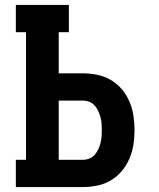

<svg xmlns="http://www.w3.org/2000/svg" viewBox="-20 -755 640 775"><path d="M44 0V-110H85V-625H44V-735H258V-625H217V-459H315Q344 -459 373 -453Q402 -447 427.5 -432Q453 -417 472 -394.5Q491 -372 502.5 -345Q514 -318 518.5 -288.5Q523 -259 523 -230Q523 -200 518.5 -171Q514 -142 502.5 -115Q491 -88 472 -65Q453 -42 427.5 -27Q402 -12 373 -6Q344 0 315 0ZM315 -110Q328 -110 340.5 -115Q353 -120 362 -130Q371 -140 376.5 -152Q382 -164 385.5 -177Q389 -190 390 -203Q391 -216 391 -230Q391 -243 390 -256Q389 -269 385.5 -282Q382 -295 376.5 -307Q371 -319 362 -329Q353 -339 340.5 -344Q328 -349 315 -349H217V-110Z"/></svg>

Font: Iosevka Slab XBdEx
Style: Regular
Weight: 800
Width: 7
Monospace: yes
Designer: Belleve Invis
Foundry: Belleve Invis
Version: Version 11.1.0; ttfautohint (v1.8.3)